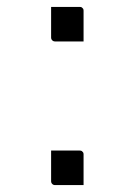

<svg xmlns="http://www.w3.org/2000/svg" viewBox="-20 -531 390 556"><path d="M222 -411Q207 -411 194 -411Q181 -411 167.5 -411Q154 -411 139 -411Q136 -411 133.5 -412.5Q131 -414 129.5 -416.5Q128 -419 128 -422V-511Q143 -511 156.5 -511Q170 -511 183 -511Q196 -511 211 -511Q215 -511 217 -509.5Q219 -508 220.5 -506Q222 -504 222 -500ZM222 5Q207 5 194 5Q181 5 167.5 5Q154 5 139 5Q136 5 133.5 3.5Q131 2 129.5 -0.5Q128 -3 128 -6V-95Q143 -95 156.5 -95Q170 -95 183 -95Q196 -95 211 -95Q215 -95 217 -93.5Q219 -92 220.5 -90Q222 -88 222 -84Z"/></svg>

Font: Recursive Sans Linear Light
Style: Regular
Weight: 300
Version: Version 1.085